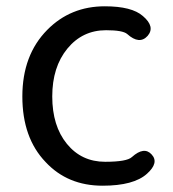

<svg xmlns="http://www.w3.org/2000/svg" viewBox="-20 -577 549 610"><path d="M306 13Q195 13 125 -62Q51 -139 51 -270.5Q51 -402 130 -482Q204 -557 313 -557Q399 -557 434 -526Q474 -492 449 -463Q423 -434 384 -469Q370 -481 317 -481Q242 -481 194 -422.5Q146 -364 146 -270.5Q146 -177 192.5 -120Q239 -63 314 -63Q383 -63 399 -78Q438 -113 462 -86Q486 -60 447 -25Q405 13 306 13Z"/></svg>

Font: Resource Han Rounded HK
Style: Regular
Weight: 400
Designer: Cyano Hao (round all glyphs); Ryoko NISHIZUKA  (kana, bopomofo & ideographs); Paul D. Hunt (Latin, Greek & Cyrillic); Sa
Foundry: Cyano Hao
Version: 0.990